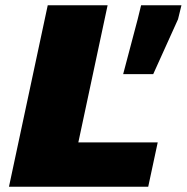

<svg xmlns="http://www.w3.org/2000/svg" viewBox="-20 -708 708 728"><path d="M14 0 161 -688H388L277 -168H578L542 0ZM447 -427 502 -635 515 -688H668L655 -635L561 -427Z"/></svg>

Font: Saira Expanded ExtraBold
Style: Italic
Weight: 800
Width: 7
Italic angle: -12°
Designer: Hector Gatti with collaboration of the Omnibus-Type team
Foundry: Omnibus-Type
Version: Version 1.101